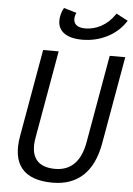

<svg xmlns="http://www.w3.org/2000/svg" viewBox="-61 -973 713 1028"><g transform="rotate(5 295.0 -458.5)"><path d="M260.7 9.8C396 9.8 480 -68.4 507.3 -222.7L590.3 -693.4H506.8L423.8 -222.7C405.8 -118.2 353 -64.9 268.1 -64.9C171.9 -64.9 130.9 -119.1 149.4 -222.7L232.4 -693.4H148.9L65.9 -222.7C39.1 -69.8 105.5 9.8 260.7 9.8ZM352.1 -766.6C446.8 -766.6 531.2 -808.6 580.1 -879.4L586.4 -888.7L523.4 -921.9L518.1 -914.1C481.4 -859.9 423.3 -828.1 362.8 -828.1C317.9 -828.1 295.4 -849.1 301.8 -885.7C302.7 -892.1 305.2 -899.9 309.1 -907.2L240.7 -927.2C232.9 -915 227.1 -897.9 224.1 -881.8C210 -809.6 257.3 -766.6 352.1 -766.6Z"/></g></svg>

Font: Cascadia Mono SemiLight
Style: Italic
Weight: 350
Italic angle: -10°
Monospace: yes
Designer: Aaron Bell
Foundry: Saja Typeworks
Version: Version 2404.023